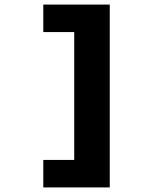

<svg xmlns="http://www.w3.org/2000/svg" viewBox="-20 -720 690 838"><path d="M459 98H304V-700H459ZM406 98H169V-22H406ZM406 -580H169V-700H406Z"/></svg>

Font: Azeret Mono Thin
Style: Bold
Weight: 700
Version: Version 1.002